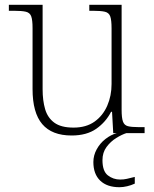

<svg xmlns="http://www.w3.org/2000/svg" viewBox="-20 -556 645 802"><path d="M279 10Q197 10 156.5 -37.5Q116 -85 116 -184V-439Q116 -472 110.5 -487.5Q105 -503 88 -507Q71 -511 38 -511H17V-536H158V-183Q158 -136 168.5 -100Q179 -64 207 -43.5Q235 -23 287 -23Q340 -23 375 -48Q410 -73 428 -114.5Q446 -156 446 -205V-438Q446 -472 440.5 -487.5Q435 -503 418 -507Q401 -511 368 -511H353V-536H488V-97Q488 -64 493.5 -48.5Q499 -33 514 -29Q529 -25 558 -25H584V0H453L448 -89H444Q422 -46 382 -18Q342 10 279 10ZM479 226Q427 226 398.5 198.5Q370 171 370 121Q370 93 384 67.5Q398 42 420.5 24.5Q443 7 468 0H508Q489 6 465.5 20.5Q442 35 425 58Q408 81 408 113Q408 159 430.5 176.5Q453 194 482 194Q497 194 510 191Q523 188 543 183V211Q528 218 511 222Q494 226 479 226Z"/></svg>

Font: Noto Serif ExtraLight
Style: Regular
Weight: 200
Designer: Monotype Design Team
Foundry: Monotype Imaging Inc.
Version: Version 2.015; ttfautohint (v1.8.4.7-5d5b)